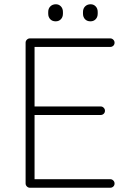

<svg xmlns="http://www.w3.org/2000/svg" viewBox="-20 -880 607 900"><path d="M120 -700H497Q505 -700 511 -694Q517 -688 517 -680Q517 -671 511 -665.5Q505 -660 497 -660H132L142 -677V-367L130 -381H452Q460 -381 466 -375Q472 -369 472 -361Q472 -352 466 -346.5Q460 -341 452 -341H132L142 -352V-35L138 -40H497Q505 -40 511 -34Q517 -28 517 -20Q517 -11 511 -5.5Q505 0 497 0H120Q112 0 106 -6Q100 -12 100 -20V-680Q100 -688 106 -694Q112 -700 120 -700ZM404 -780Q388 -780 378.5 -790Q369 -800 369 -816V-824Q369 -840 379 -850Q389 -860 405 -860Q419 -860 428.5 -850Q438 -840 438 -824V-816Q438 -800 428.5 -790Q419 -780 404 -780ZM241 -780Q225 -780 215.5 -790Q206 -800 206 -816V-824Q206 -840 216 -850Q226 -860 242 -860Q256 -860 265.5 -850Q275 -840 275 -824V-816Q275 -800 265.5 -790Q256 -780 241 -780Z"/></svg>

Font: Quicksand Light Light
Style: Regular
Weight: 300
Version: Version 3.006